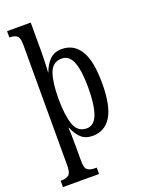

<svg xmlns="http://www.w3.org/2000/svg" viewBox="-182 -840 856 1159"><g transform="rotate(-20 246.0 -260.0)"><path d="M13 240V199H20Q49 199 65.5 186Q82 173 82 126V-650Q82 -696 65.5 -707.5Q49 -719 25 -719H18V-760H170V-570Q170 -548 169 -519Q168 -490 167 -467.5Q166 -445 165 -441H167Q184 -489 213.5 -517.5Q243 -546 289 -546Q367 -546 408.5 -479.5Q450 -413 450 -269Q450 -124 408.5 -56.5Q367 11 289 11Q243 11 215 -15Q187 -41 170 -84H167Q168 -77 169 -43Q170 -9 170 33V131Q170 176 187 187.5Q204 199 232 199H245V240ZM270 -44Q319 -44 340.5 -104Q362 -164 362 -273Q362 -380 340.5 -436Q319 -492 270 -492Q212 -492 191 -433.5Q170 -375 170 -272Q170 -164 191 -104Q212 -44 270 -44Z"/></g></svg>

Font: Noto Serif Bengali ExtraCondensed
Style: Regular
Weight: 400
Width: 2
Designer: Juan Bruce, Universal Thirst, Indian Type Foundry and the Monotype Design Team.
Foundry: Monotype Imaging Inc.
Version: Version 2.003; ttfautohint (v1.8.4.7-5d5b)